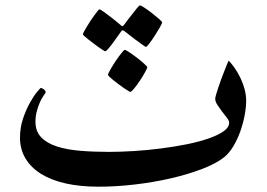

<svg xmlns="http://www.w3.org/2000/svg" viewBox="-20 -682 1010 727"><path d="M912.1 -300.3Q912.1 -275.4 906.2 -244.6Q900.4 -213.9 889.6 -183.8Q878.9 -153.8 863.5 -128.2Q848.1 -102.5 829.1 -86.9Q798.3 -62.5 744.6 -42Q690.9 -21.5 626.2 -6.6Q561.5 8.3 490.5 16.6Q419.4 24.9 353 24.9Q283.2 24.9 228.3 12.5Q173.3 0 135 -23.9Q96.7 -47.9 76.2 -82.5Q55.7 -117.2 55.7 -161.1Q55.7 -198.7 67.1 -232.7Q78.6 -266.6 93 -292.5Q107.4 -318.4 120.1 -333.7Q132.8 -349.1 134.8 -349.1Q138.2 -349.1 145.5 -344Q152.8 -338.9 152.8 -332.5V-332Q152.8 -331.5 152.3 -330.6Q150.4 -327.1 143.8 -317.9Q137.2 -308.6 130.9 -294.2Q124.5 -279.8 119.4 -261Q114.3 -242.2 114.3 -221.2Q114.3 -184.6 136 -162.1Q157.7 -139.6 195.6 -127.4Q233.4 -115.2 283.9 -111.1Q334.5 -106.9 391.1 -106.9Q436 -106.9 487.5 -110.1Q539.1 -113.3 589.8 -119.9Q640.6 -126.5 687 -135.7Q733.4 -145 769.3 -157.5Q805.2 -169.9 826.4 -184.8Q847.7 -199.7 847.7 -217.8Q847.7 -225.1 839.1 -236.1Q830.6 -247.1 821 -259.5Q811.5 -272 803.2 -284.7Q794.9 -297.4 794.9 -307.6Q794.9 -312 798.1 -323.5Q801.3 -335 806.4 -350.1Q811.5 -365.2 817.6 -382.1Q823.7 -398.9 829.6 -413.3Q835.4 -427.7 839.6 -438.5Q843.8 -449.2 845.7 -452.6Q857.4 -440.9 869.1 -423.8Q880.9 -406.7 890.6 -386.5Q900.4 -366.2 906.2 -344Q912.1 -321.8 912.1 -300.3ZM509.8 -661.6Q513.7 -661.6 527.3 -652.6Q541 -643.6 555.7 -632.1Q570.3 -620.6 582 -610.4Q593.8 -600.1 593.8 -597.2Q593.8 -593.3 585.4 -578.6Q577.1 -564 566.4 -547.4Q555.7 -530.8 545.7 -517.6Q535.6 -504.4 532.7 -504.4Q530.3 -504.4 517.6 -513.9Q504.9 -523.4 489.7 -534.2L451.2 -564Q446.8 -567.4 442.9 -566.9Q440.9 -566.9 438 -562L411.1 -524.4Q400.9 -510.3 391.4 -499Q381.8 -487.8 378.4 -487.8Q377 -487.8 370.4 -491.9Q363.8 -496.1 354 -502.9Q344.2 -509.8 334 -517.6Q323.7 -525.4 314.7 -532.5Q305.7 -539.6 299.8 -544.9Q293.9 -550.3 293.9 -552.2Q293.9 -554.7 298.1 -562.5Q302.2 -570.3 308.8 -581.1Q315.4 -591.8 322.8 -603.3Q330.1 -614.7 337.2 -624Q344.2 -633.3 349.4 -639.9Q354.5 -646.5 356 -646.5Q360.4 -646.5 373.3 -637Q386.2 -627.4 400.4 -616.7Q417 -604 436 -587.9Q439.9 -583.5 442.9 -583Q446.3 -583 451.2 -589.8Q465.8 -609.9 478.5 -625.5Q488.8 -639.2 498 -650.4Q507.3 -661.6 509.8 -661.6ZM537.6 -427.7Q537.6 -423.8 529.3 -408.7Q521 -393.6 510 -377Q499 -360.4 488.3 -347.2Q477.5 -334 473.6 -334Q472.2 -334 465.3 -338.1Q458.5 -342.3 449 -348.6Q439.5 -355 429 -363Q418.5 -371.1 409.4 -378.2Q400.4 -385.3 394.5 -391.1Q388.7 -397 388.7 -398.9Q388.7 -401.4 392.8 -409.2Q397 -417 403.1 -427.5Q409.2 -438 417 -449.7Q424.8 -461.4 431.9 -470.7Q439 -480 444.6 -486.6Q450.2 -493.2 452.1 -493.2Q456.1 -493.2 469.7 -484.1Q483.4 -475.1 498.5 -463.4Q513.7 -451.7 525.6 -440.9Q537.6 -430.2 537.6 -427.7Z"/></svg>

Font: Accordance
Style: Bold-Italic
Weight: 700
Italic angle: -11°
Version: Version 1.2 (build January 31, 2020) Miklal Software Solutio